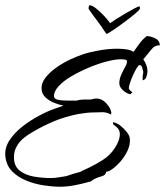

<svg xmlns="http://www.w3.org/2000/svg" viewBox="-21 -648 627 729"><path d="M321 -628Q330 -627 345 -615Q360 -603 374.5 -587.5Q389 -572 397 -560Q402 -564 418.5 -574.5Q435 -585 454.5 -596.5Q474 -608 489.5 -616Q505 -624 508 -624Q510 -624 510 -620.5Q510 -617 510 -615Q509 -610 491.5 -595.5Q474 -581 450.5 -563.5Q427 -546 407.5 -533Q388 -520 383 -519L381 -522Q363 -550 347.5 -570Q332 -590 317 -612Q314 -615 316 -621Q316 -628 321 -628ZM206 61Q180 61 146 56Q112 51 79.5 38Q47 25 24.5 2Q2 -21 -1 -58Q-3 -88 15.5 -116Q34 -144 64 -167.5Q94 -191 127 -208.5Q160 -226 186 -235L220 -247Q204 -250 185 -257.5Q166 -265 152 -278Q138 -291 137 -309Q135 -332 152 -353.5Q169 -375 195 -393Q221 -411 248.5 -423.5Q276 -436 295 -442Q315 -449 352 -456Q389 -463 424 -463Q443 -463 459.5 -460.5Q476 -458 486 -451Q497 -467 508.5 -482.5Q520 -498 536 -511Q550 -511 567.5 -503Q585 -495 586 -476Q567 -477 554.5 -461Q542 -445 530 -431L523 -423Q530 -413 534.5 -401Q539 -389 539 -377Q539 -369 535 -357Q531 -345 521 -343Q520 -353 521 -362Q522 -366 522.5 -369Q523 -372 523 -376Q522 -380 519 -390.5Q516 -401 509 -401Q505 -401 498 -389.5Q491 -378 484 -362.5Q477 -347 472.5 -333Q468 -319 468 -313Q470 -305 482 -298L474 -290Q459 -293 445.5 -305.5Q432 -318 432 -332Q432 -348 439.5 -364.5Q447 -381 454.5 -394.5Q462 -408 461 -415Q461 -421 452.5 -422Q444 -423 439 -423Q417 -423 384 -414.5Q351 -406 315.5 -391Q280 -376 249.5 -358Q219 -340 201 -320Q183 -300 184 -282Q185 -273 196 -270Q207 -267 220.5 -266.5Q234 -266 239 -266H271Q282 -270 296 -270H312Q316 -270 320 -270Q324 -270 328 -271Q332 -272 336 -273Q340 -274 344 -274Q366 -274 382.5 -256Q399 -238 402 -220L401 -218V-213Q389 -219 381.5 -220.5Q374 -222 367 -222Q360 -222 352 -221.5Q344 -221 332 -221Q318 -221 304 -219Q290 -217 276 -215Q226 -205 185 -188Q144 -171 105 -148Q87 -138 70.5 -125Q54 -112 44 -95Q32 -76 32 -51Q32 -17 54 0Q76 17 108 22.5Q140 28 171 28Q186 28 200.5 25.5Q215 23 229 21Q233 20 240.5 17.5Q248 15 257 12Q266 10 273.5 7.5Q281 5 282 5H283Q291 0 299.5 -3.5Q308 -7 316 -11Q345 -25 370.5 -41.5Q396 -58 413 -83Q421 -94 427.5 -109.5Q434 -125 434 -139Q434 -158 416 -170Q414 -172 411 -174Q408 -176 408 -180V-184Q422 -182 436 -171Q450 -160 460.5 -146.5Q471 -133 472 -122Q474 -99 463.5 -76.5Q453 -54 437 -35.5Q421 -17 404 -5Q400 -2 394 1Q388 4 382 4Q381 17 364.5 21.5Q348 26 339 31Q332 34 327 38.5Q322 43 313 43H312V44Q286 51 259.5 56Q233 61 206 61Z"/></svg>

Font: Qwitcher Grypen
Style: Bold
Weight: 700
Designer: Robert E. Leuschke
Foundry: Robert E. Leuschke
Version: Version 1.100; ttfautohint (v1.8.3)